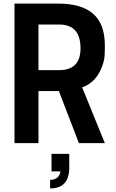

<svg xmlns="http://www.w3.org/2000/svg" viewBox="-20 -800 651 1073"><path d="M260 253V205Q310 205 318 158H268V60H367V137Q367 253 260 253ZM566 0H421L309 -291H195V0H61V-780H305Q435 -780 500.5 -723Q566 -666 566 -546Q566 -511 564.5 -488.5Q563 -466 556 -444Q523 -340 439 -312ZM310 -408Q430 -408 430 -530Q430 -663 310 -663H195V-408Z"/></svg>

Font: Tanohe Sans SemiBold
Style: Regular
Weight: 600
Designer: Village Type and Design LLC & Cristiano Sobral
Foundry: Cooper Hewitt Smithsonian Design Museum
Version: Version 1.00;September 29, 2021;FontCreator 13.0.0.2655 64-b